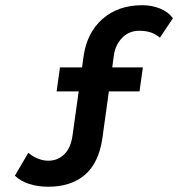

<svg xmlns="http://www.w3.org/2000/svg" viewBox="-20 -704 678 730"><path d="M163.2 6Q124.5 6 91.6 -4.4Q58.8 -14.8 36.5 -36L87.5 -122.8Q125 -93 163.8 -93Q198.5 -93 223.6 -116.6Q248.8 -140.2 255.8 -189.2L279.2 -356.5H195.2L208 -447.8H292L297.8 -489.8Q310.2 -579.2 369.6 -631.8Q429 -684.2 521.2 -684.2Q556.5 -684.2 587.9 -671.8Q619.2 -659.2 637.5 -634.8L588.2 -561Q569 -576 550.9 -581.5Q532.8 -587 509 -587Q470.8 -587 444.8 -560.5Q418.8 -534 413 -494L406.8 -447.8H523.2L510.5 -356.5H394L369.2 -178.2Q355.8 -84.8 303 -39.4Q250.2 6 163.2 6Z"/></svg>

Font: Podkova VF Beta
Style: Regular
Weight: 400
Designer: Ilya Yudin
Foundry: Cyreal (www.cyreal.org)
Version: Version 2.100